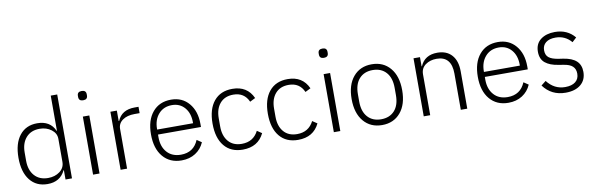

<svg xmlns="http://www.w3.org/2000/svg" viewBox="-50 -1198 5174 1668"><g transform="rotate(-10 2537.0 -364.0)"><path d="M424 0V-82H421Q376 12 265 12Q166 12 110 -59Q54 -130 54 -256Q54 -382 110 -453Q166 -524 265 -524Q380 -524 421 -430H424V-740H481V0ZM278 -39Q339 -39 381.5 -71Q424 -103 424 -156V-359Q424 -408 381 -440.5Q338 -473 278 -473Q202 -473 158.5 -424Q115 -375 115 -292V-220Q115 -137 158.5 -88Q202 -39 278 -39Z M656 -687V-697Q656 -733 695 -733Q734 -733 734 -697V-687Q734 -651 695 -651Q656 -651 656 -687ZM667 0V-512H724V0Z M967 0H910V-512H967V-420H971Q1009 -512 1124 -512H1158V-456H1113Q1048 -456 1007.5 -427.5Q967 -399 967 -350Z M1447 12Q1344 12 1283.5 -59.5Q1223 -131 1223 -256Q1223 -381 1283 -452.5Q1343 -524 1446 -524Q1544 -524 1603 -454.5Q1662 -385 1662 -272V-245H1283V-220Q1283 -138 1327.5 -88Q1372 -38 1450 -38Q1562 -38 1605 -141L1647 -113Q1622 -55 1570 -21.5Q1518 12 1447 12ZM1446 -476Q1372 -476 1327.5 -425.5Q1283 -375 1283 -294V-289H1600V-297Q1600 -378 1557.5 -427Q1515 -476 1446 -476Z M1987 12Q1882 12 1824 -58.5Q1766 -129 1766 -256Q1766 -383 1824 -453.5Q1882 -524 1987 -524Q2118 -524 2169 -411L2121 -387Q2083 -473 1987 -473Q1911 -473 1869 -424Q1827 -375 1827 -292V-220Q1827 -137 1869 -88Q1911 -39 1987 -39Q2089 -39 2134 -128L2176 -100Q2122 12 1987 12Z M2475 12Q2370 12 2312 -58.5Q2254 -129 2254 -256Q2254 -383 2312 -453.5Q2370 -524 2475 -524Q2606 -524 2657 -411L2609 -387Q2571 -473 2475 -473Q2399 -473 2357 -424Q2315 -375 2315 -292V-220Q2315 -137 2357 -88Q2399 -39 2475 -39Q2577 -39 2622 -128L2664 -100Q2610 12 2475 12Z M2780 -687V-697Q2780 -733 2819 -733Q2858 -733 2858 -697V-687Q2858 -651 2819 -651Q2780 -651 2780 -687ZM2791 0V-512H2848V0Z M3378.5 -59.5Q3318 12 3216 12Q3114 12 3053.5 -59.5Q2993 -131 2993 -256Q2993 -381 3053.5 -452.5Q3114 -524 3216 -524Q3318 -524 3378.5 -452.5Q3439 -381 3439 -256Q3439 -131 3378.5 -59.5ZM3378 -224V-288Q3378 -376 3334.5 -424.5Q3291 -473 3216 -473Q3141 -473 3097.5 -425Q3054 -377 3054 -288V-224Q3054 -136 3097.5 -87.5Q3141 -39 3216 -39Q3291 -39 3334.5 -87Q3378 -135 3378 -224Z M3641 0H3584V-512H3641V-431H3644Q3684 -524 3795 -524Q3877 -524 3922.5 -473Q3968 -422 3968 -329V0H3911V-319Q3911 -473 3780 -473Q3722 -473 3681.5 -443.5Q3641 -414 3641 -360Z M4330 12Q4227 12 4166.5 -59.5Q4106 -131 4106 -256Q4106 -381 4166 -452.5Q4226 -524 4329 -524Q4427 -524 4486 -454.5Q4545 -385 4545 -272V-245H4166V-220Q4166 -138 4210.5 -88Q4255 -38 4333 -38Q4445 -38 4488 -141L4530 -113Q4505 -55 4453 -21.5Q4401 12 4330 12ZM4329 -476Q4255 -476 4210.5 -425.5Q4166 -375 4166 -294V-289H4483V-297Q4483 -378 4440.5 -427Q4398 -476 4329 -476Z M4835 12Q4710 12 4638 -86L4680 -119Q4743 -37 4839 -37Q4898 -37 4930 -62.5Q4962 -88 4962 -134Q4962 -175 4937 -198.5Q4912 -222 4857 -230L4815 -237Q4740 -248 4699 -281.5Q4658 -315 4658 -380Q4658 -450 4706.5 -487Q4755 -524 4832 -524Q4942 -524 5007 -445L4969 -410Q4914 -475 4829 -475Q4774 -475 4743.5 -450.5Q4713 -426 4713 -383Q4713 -340 4739.5 -319Q4766 -298 4823 -289L4864 -283Q4942 -271 4979.5 -236Q5017 -201 5017 -140Q5017 -69 4968.5 -28.5Q4920 12 4835 12Z"/></g></svg>

Font: IBM Plex Sans Light
Style: Regular
Weight: 300
Designer: Mike Abbink, Paul van der Laan, Pieter van Rosmalen
Foundry: Bold Monday
Version: Version 3.0